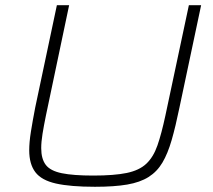

<svg xmlns="http://www.w3.org/2000/svg" viewBox="-20 -708 815 736"><path d="M344 8Q250 8 194.5 -4.5Q139 -17 115.5 -48Q92 -79 92 -132Q92 -163 98.5 -203.5Q105 -244 115 -296L198 -688H245L156 -265Q148 -226 143 -195Q138 -164 138 -140Q138 -99 155.5 -76Q173 -53 217 -44Q261 -35 337 -35Q418 -35 466 -45Q514 -55 541 -80.5Q568 -106 583.5 -150.5Q599 -195 614 -265L704 -688H751L668 -296Q653 -223 638 -171Q623 -119 602.5 -84.5Q582 -50 549.5 -29.5Q517 -9 467.5 -0.5Q418 8 344 8Z"/></svg>

Font: Saira SemiExpanded ExtraLight
Style: Italic
Weight: 250
Width: 6
Italic angle: -12°
Designer: Hector Gatti with collaboration of the Omnibus-Type team
Foundry: Omnibus-Type
Version: Version 1.101